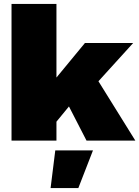

<svg xmlns="http://www.w3.org/2000/svg" viewBox="-20 -720 713 983"><path d="M269 -97V0H39V-700H269V-323L415 -500H662L484 -304L673 0H423L333 -175ZM239 243 263 50H456L381 243Z"/></svg>

Font: Elaine Sans Black
Style: Regular
Weight: 900
Designer: Wei Huang
Foundry: Wei Huang
Version: Version 2.001;December 24, 2019;FontCreator 12.0.0.2547 64-b